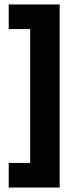

<svg xmlns="http://www.w3.org/2000/svg" viewBox="-20 -721 356 859"><path d="M247 118H115V-686H247ZM247 118H19V8H247ZM247 -591H19V-701H247Z"/></svg>

Font: Bricolage Grotesque 24pt
Style: Bold
Weight: 700
Designer: Mathieu Triay
Foundry: Atelier Triay
Version: Version 1.001;gftools[0.9.33.dev8+g029e19f]